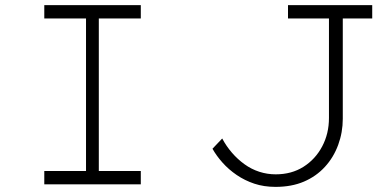

<svg xmlns="http://www.w3.org/2000/svg" viewBox="-20 -720 1518 750"><path d="M153 0V-52H316V-648H153V-700H530V-648H366V-52H530V0ZM1056 10Q1011 10 973.5 -2.5Q936 -15 904.5 -36.5Q873 -58 849 -85Q825 -112 810 -139L848 -179Q864 -149 886 -123.5Q908 -98 935 -78.5Q962 -59 993 -49Q1024 -39 1057 -39Q1119 -39 1165.5 -68.5Q1212 -98 1238.5 -148Q1265 -198 1265 -259V-648H1105V-700H1434V-648H1319V-256Q1319 -203 1301 -154Q1283 -105 1249 -68Q1215 -31 1167 -10.5Q1119 10 1056 10Z"/></svg>

Font: Lexend Peta ExtraLight
Style: Regular
Weight: 250
Version: Version 1.007